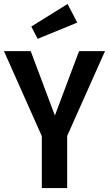

<svg xmlns="http://www.w3.org/2000/svg" viewBox="-24 -949 550 969"><path d="M317 -929 134 -815 166 -753 366 -835ZM506 -691H375L253 -366L131 -691H-4L187 -262V0H315V-263Z"/></svg>

Font: Fira Sans Condensed Medium
Style: Regular
Weight: 500
Width: 3
Designer: Carrois Corporate & Edenspiekermann AG
Foundry: Carrois Corporate GbR & Edenspiekermann AG
Version: Version 4.202;PS 004.202;hotconv 1.0.88;makeotf.lib2.5.64775